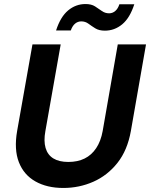

<svg xmlns="http://www.w3.org/2000/svg" viewBox="-20 -920 744 952"><path d="M294 12Q213 12 155.5 -20.5Q98 -53 73.5 -116Q49 -179 65 -271L141 -700H281L205 -270Q196 -221 206 -186.5Q216 -152 244.5 -134.5Q273 -117 319 -117Q365 -117 399.5 -134Q434 -151 457 -185.5Q480 -220 489 -270L564 -700H704L629 -271Q612 -175 562.5 -112.5Q513 -50 443 -19Q373 12 294 12ZM258 -769Q280 -837 318 -868.5Q356 -900 404 -900Q433 -900 451 -888.5Q469 -877 485 -865.5Q501 -854 521 -854Q538 -854 551.5 -865.5Q565 -877 572 -899H646Q624 -831 586 -799.5Q548 -768 500 -768Q471 -768 452.5 -779.5Q434 -791 418.5 -802.5Q403 -814 383 -814Q366 -814 352.5 -803Q339 -792 331 -769Z"/></svg>

Font: DM Sans 12pt ExtraBold
Style: Italic
Weight: 800
Italic angle: -10°
Version: Version 4.004;gftools[0.9.30]